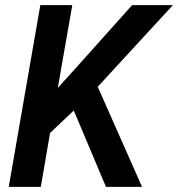

<svg xmlns="http://www.w3.org/2000/svg" viewBox="-20 -731 696 751"><path d="M268.6 -298.8 394.5 0H535.6L362.3 -391.6L656.2 -710.9H496.6L282.7 -471.7L206.1 -387.2L262.7 -710.9H137.7L14.2 0H139.6L175.8 -210.9Z"/></svg>

Font: Roboto Mono SemiBold
Style: Italic
Weight: 600
Italic angle: -10°
Monospace: yes
Designer: Google
Version: Version 3.000